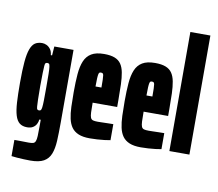

<svg xmlns="http://www.w3.org/2000/svg" viewBox="-97 -859 1342 1180"><g transform="rotate(10 574.0 -268.5)"><path d="M165 206Q145 206 123.5 205Q102 204 82 202.5Q62 201 47 199V98Q62 98 77 98Q92 98 107 98.5Q122 99 137 99Q155 99 164.5 96Q174 93 178.5 82Q183 71 184 49Q185 27 185 -11V-52H176Q175 -37 167.5 -23Q160 -9 146 -0.5Q132 8 110 8Q81 8 63 -6Q45 -20 35.5 -51Q26 -82 23 -132Q20 -182 20 -254Q20 -334 24.5 -385Q29 -436 40 -465.5Q51 -495 68.5 -506.5Q86 -518 113 -518Q126 -518 140 -511.5Q154 -505 164.5 -491Q175 -477 177 -454H185L189 -510H309V-56Q309 9 306.5 58Q304 107 291 140Q278 173 248.5 189.5Q219 206 165 206ZM164 -107Q171 -107 175 -110.5Q179 -114 181 -129Q183 -144 183.5 -173.5Q184 -203 184 -255Q184 -308 183.5 -338Q183 -368 181 -382Q179 -397 175 -400Q171 -403 164 -403Q158 -403 154 -399.5Q150 -396 149 -382Q148 -368 147 -338Q146 -308 146 -255Q146 -202 147 -172Q148 -142 149 -128Q150 -114 154 -110.5Q158 -107 164 -107Z M501 8Q458 8 430.5 -3.5Q403 -15 387.5 -36.5Q372 -58 365 -90Q358 -122 356.5 -163Q355 -204 355 -254Q355 -318 359 -367Q363 -416 377 -449.5Q391 -483 420 -500.5Q449 -518 499 -518Q540 -518 565.5 -508Q591 -498 605 -477.5Q619 -457 625 -425.5Q631 -394 632.5 -351.5Q634 -309 634 -254V-211H481Q481 -172 482 -150Q483 -128 487.5 -117.5Q492 -107 502.5 -104Q513 -101 532 -101Q540 -101 558 -101.5Q576 -102 596 -102.5Q616 -103 629 -103V-3Q614 0 592.5 2.5Q571 5 547.5 6.5Q524 8 501 8ZM518 -292V-312Q518 -343 517.5 -361Q517 -379 515.5 -388Q514 -397 510 -399.5Q506 -402 499 -402Q494 -402 490.5 -400Q487 -398 485 -389.5Q483 -381 482 -362.5Q481 -344 481 -312H538Z M819 8Q776 8 748.5 -3.5Q721 -15 705.5 -36.5Q690 -58 683 -90Q676 -122 674.5 -163Q673 -204 673 -254Q673 -318 677 -367Q681 -416 695 -449.5Q709 -483 738 -500.5Q767 -518 817 -518Q858 -518 883.5 -508Q909 -498 923 -477.5Q937 -457 943 -425.5Q949 -394 950.5 -351.5Q952 -309 952 -254V-211H799Q799 -172 800 -150Q801 -128 805.5 -117.5Q810 -107 820.5 -104Q831 -101 850 -101Q858 -101 876 -101.5Q894 -102 914 -102.5Q934 -103 947 -103V-3Q932 0 910.5 2.5Q889 5 865.5 6.5Q842 8 819 8ZM836 -292V-312Q836 -343 835.5 -361Q835 -379 833.5 -388Q832 -397 828 -399.5Q824 -402 817 -402Q812 -402 808.5 -400Q805 -398 803 -389.5Q801 -381 800 -362.5Q799 -344 799 -312H856Z M997 0V-743H1122V0Z"/></g></svg>

Font: Saira UltraCondensed Black
Style: Regular
Weight: 900
Width: 1
Designer: Hector Gatti with collaboration of the Omnibus-Type team
Foundry: Omnibus-Type
Version: Version 1.101